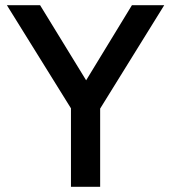

<svg xmlns="http://www.w3.org/2000/svg" viewBox="-20 -720 660 740"><path d="M253.5 0V-302.5L6.5 -700H134.5L312 -410.5L488.5 -700H613L366 -301.5V0Z"/></svg>

Font: Geologica Thin Roman
Style: Regular
Weight: 400
Version: Version 1.010;gftools[0.9.28]